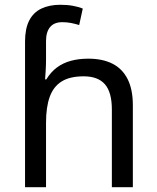

<svg xmlns="http://www.w3.org/2000/svg" viewBox="-20 -785 657 805"><path d="M85 -611Q85 -665 102.5 -699Q120 -733 153.5 -749Q187 -765 233 -765Q262 -765 286.5 -760.5Q311 -756 327 -749L312 -680Q296 -685 278.5 -688.5Q261 -692 241 -692Q207 -692 190 -671.5Q173 -651 173 -613V-535Q173 -513 171.5 -488Q170 -463 169 -452H174Q193 -483 218.5 -502Q244 -521 277 -530Q310 -539 350 -539Q410 -539 451.5 -518Q493 -497 515 -453.5Q537 -410 537 -343V0H449V-326Q449 -398 420 -431.5Q391 -465 331 -465Q273 -465 238.5 -443.5Q204 -422 188.5 -379Q173 -336 173 -271V0H85Z"/></svg>

Font: bangla115
Style: Regular
Weight: 400
Designer: Jelle Bosma - Monotype Design Team
Foundry: Monotype Imaging Inc.
Version: Version 2.003